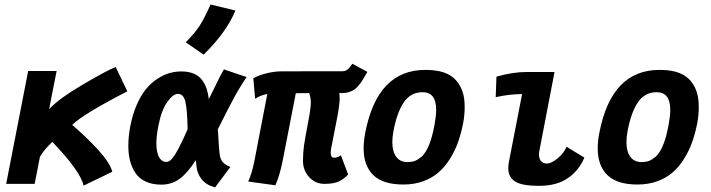

<svg xmlns="http://www.w3.org/2000/svg" viewBox="-20 -813 3145 849"><path d="M299.3 -260.7Q360.4 -208.5 413.1 -151.4Q465.8 -94.2 476.6 -53.7Q455.6 -43.5 413.3 -22.9Q371.1 -2.4 349.6 7.8Q335.9 -56.2 211.4 -185.5Q178.2 -155.3 156.7 -120.1L133.3 0H7.3Q23.4 -83 55.9 -249.3Q88.4 -415.5 104.5 -499H230.5Q224.6 -470.7 213.6 -414.6Q202.6 -358.4 197.3 -330.1Q238.8 -376 347.7 -439.9Q456.5 -503.9 491.7 -516.6Q500 -500.5 517.3 -462.9Q534.7 -425.3 543 -409.2Q346.7 -308.1 299.3 -260.7Z M801.3 -626Q841.8 -666.5 862.8 -699.2Q883.8 -731.9 911.1 -793L1021 -766.6Q981.9 -670.9 880.4 -571.3Q867.2 -580.6 840.8 -598.9Q814.5 -617.2 801.3 -626ZM942.9 -240.7Q944.8 -224.6 946.5 -189.5Q948.2 -154.3 951.7 -128.4Q954.6 -107.9 965.1 -96.2Q975.6 -84.5 998.5 -74.7Q987.3 -59.6 964.8 -29.5Q942.4 0.5 931.2 15.6Q891.1 4.9 872.1 -19.8Q853 -44.4 849.6 -71.8Q849.1 -77.1 847.9 -88.1Q846.7 -99.1 845.7 -105Q810.1 -48.8 774.9 -22.7Q739.7 3.4 693.4 3.4Q653.8 3.4 625 -9.8Q596.2 -22.9 579.6 -47.1Q563 -71.3 555.2 -101.6Q547.4 -131.8 547.4 -168.9Q547.4 -209.5 556.6 -257.3Q566.9 -309.1 585.2 -350.8Q603.5 -392.6 626 -419.4Q648.4 -446.3 675.3 -464.1Q702.1 -481.9 728.3 -489.5Q754.4 -497.1 781.2 -497.1Q839.4 -497.1 867.9 -465.8Q896.5 -434.6 903.3 -374.5Q911.6 -390.6 924.6 -417.5Q937.5 -444.3 948 -465.3Q958.5 -486.3 970.2 -506.3Q986.8 -500.5 1020.5 -489Q1054.2 -477.5 1070.8 -472.2Q1060.1 -457.5 1048.1 -438Q1036.1 -418.5 1028.1 -404.8Q1020 -391.1 1005.1 -362.5Q990.2 -334 985.6 -325Q981 -315.9 962.9 -280.3Q944.8 -244.6 942.9 -240.7ZM680.2 -255.9Q671.4 -211.4 671.4 -177.7Q671.4 -155.8 675.5 -139.4Q679.7 -123 684.8 -115.2Q689.9 -107.4 696.5 -103Q703.1 -98.6 706.5 -97.9Q710 -97.2 712.9 -97.2H716.8Q734.9 -97.2 756.8 -134Q778.8 -170.9 809.6 -241.7Q808.1 -328.1 799.8 -363Q791.5 -397.9 766.6 -397.9Q745.1 -397.9 719.2 -361.3Q693.4 -324.7 680.2 -255.9Z M1492.7 -498Q1506.8 -498 1515.9 -504.9Q1524.9 -511.7 1538.1 -531.2Q1548.8 -524.9 1571.3 -513.2Q1593.8 -501.5 1604.5 -495.1Q1601.6 -490.2 1593.3 -476.1Q1585 -461.9 1580.3 -454.3Q1575.7 -446.8 1565.9 -435.1Q1556.2 -423.3 1547.1 -417.2Q1538.1 -411.1 1524.4 -406.2Q1510.7 -401.4 1495.1 -401.4H1480Q1481.9 -392.1 1481.9 -377.9Q1481.9 -348.1 1469.7 -286.6Q1465.3 -264.6 1456.8 -220.5Q1448.2 -176.3 1443.8 -154.3Q1442.4 -145.5 1442.4 -138.7Q1442.4 -115.7 1456.1 -115.7Q1475.1 -115.7 1487.3 -126.5L1519.5 -41.5Q1502 -22 1479 -11Q1456.1 0 1414.6 0Q1374 0 1346.9 -30Q1319.8 -60.1 1319.8 -100.6Q1319.8 -138.7 1324.2 -169.4Q1328.6 -200.2 1344.7 -284.7Q1354.5 -335.4 1354.5 -361.3Q1354.5 -378.4 1347.2 -401.4Q1337.4 -401.4 1317.6 -401.1Q1297.9 -400.9 1288.1 -400.9Q1278.3 -351.6 1259.3 -252.9Q1240.2 -154.3 1230.5 -105Q1217.8 -39.6 1197.8 6.3Q1177.7 3.4 1137.7 -2Q1097.7 -7.3 1077.6 -10.3Q1094.7 -47.4 1106 -106.9Q1115.2 -155.3 1134 -252.2Q1152.8 -349.1 1162.1 -397.5Q1130.4 -391.6 1108.4 -376Q1106.9 -391.1 1104.2 -421.4Q1101.6 -451.7 1100.1 -466.8Q1122.1 -479.5 1157.2 -488.5Q1192.4 -497.6 1227.1 -497.6Q1389.2 -498 1492.7 -498Z M1844.7 -120.6Q1881.8 -154.8 1900.9 -258.8Q1901.4 -260.3 1901.9 -262.7Q1902.3 -265.1 1902.3 -266.6Q1908.7 -302.2 1908.7 -327.6Q1908.7 -405.3 1848.6 -405.3Q1796.4 -405.3 1766.1 -361.3Q1735.8 -317.4 1720.2 -235.4Q1714.8 -207 1714.8 -185.1Q1714.8 -143.6 1731.9 -119.9Q1749 -96.2 1782.7 -96.2Q1802.2 -96.7 1815.4 -101.8Q1828.6 -106.9 1844.7 -120.6ZM1763.2 2.9Q1673.3 2.9 1630.6 -38.8Q1587.9 -80.6 1587.9 -156.7Q1587.9 -189.5 1595.2 -226.6Q1648.9 -503.9 1860.8 -503.9Q1931.2 -503.9 1970.2 -479.7Q2009.3 -455.6 2025.9 -405.8Q2034.7 -379.4 2034.7 -339.4Q2034.7 -300.8 2027.3 -265.1Q2018.6 -221.2 2005.1 -183.6Q1991.7 -146 1969.7 -110.8Q1947.8 -75.7 1919.7 -51Q1891.6 -26.4 1851.8 -11.7Q1812 2.9 1764.2 2.9Z M2307.6 -494.6H2432.1L2364.7 -144.5Q2363.3 -136.7 2363.3 -129.4Q2363.3 -111.3 2372.6 -100.6Q2381.8 -89.8 2398.9 -89.8Q2417 -89.8 2445.3 -112.5Q2473.6 -135.3 2485.4 -164.1Q2498.5 -155.8 2524.7 -139.9Q2550.8 -124 2564 -116.2Q2541 -60.1 2491.5 -25.6Q2441.9 8.8 2363.3 8.8Q2289.1 8.8 2258.8 -9.8Q2227.5 -28.8 2227.5 -69.3Q2227.5 -83.5 2231 -100.6Q2240.2 -149.9 2259.8 -248.8Q2279.3 -347.7 2288.6 -397Q2233.4 -397 2171.9 -383.3Q2172.4 -398.4 2173.6 -428.7Q2174.8 -459 2175.3 -474.1Q2248 -494.6 2307.6 -494.6Z M2879.9 -120.6Q2917 -154.8 2936 -258.8Q2936.5 -260.3 2937 -262.7Q2937.5 -265.1 2937.5 -266.6Q2943.8 -302.2 2943.8 -327.6Q2943.8 -405.3 2883.8 -405.3Q2831.5 -405.3 2801.3 -361.3Q2771 -317.4 2755.4 -235.4Q2750 -207 2750 -185.1Q2750 -143.6 2767.1 -119.9Q2784.2 -96.2 2817.9 -96.2Q2837.4 -96.7 2850.6 -101.8Q2863.8 -106.9 2879.9 -120.6ZM2798.3 2.9Q2708.5 2.9 2665.8 -38.8Q2623 -80.6 2623 -156.7Q2623 -189.5 2630.4 -226.6Q2684.1 -503.9 2896 -503.9Q2966.3 -503.9 3005.4 -479.7Q3044.4 -455.6 3061 -405.8Q3069.8 -379.4 3069.8 -339.4Q3069.8 -300.8 3062.5 -265.1Q3053.7 -221.2 3040.3 -183.6Q3026.9 -146 3004.9 -110.8Q2982.9 -75.7 2954.8 -51Q2926.8 -26.4 2887 -11.7Q2847.2 2.9 2799.3 2.9Z"/></svg>

Font: Fantasque Sans Mono
Style: Bold Italic
Weight: 700
Italic angle: -11°
Monospace: yes
Designer: Jany Belluz
Version: Version 1.7.1